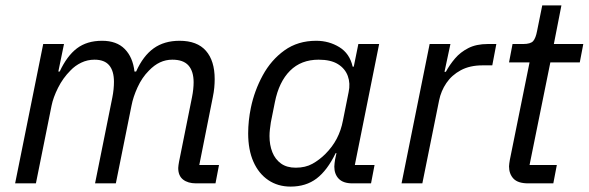

<svg xmlns="http://www.w3.org/2000/svg" viewBox="-20 -679 2180 711"><path d="M113 0H36L140 -516H217L196 -414H201Q228 -472 265 -500Q302 -528 358 -528Q412 -528 442 -497.5Q472 -467 478 -414H484Q510 -472 549 -500Q588 -528 645 -528Q710 -528 742.5 -491Q775 -454 775 -386Q775 -371 773.5 -354.5Q772 -338 768 -319L718 -68H791L778 0H706Q676 0 658 -14Q640 -28 640 -57Q640 -62 641 -67.5Q642 -73 643 -80L691 -319Q694 -334 695.5 -348Q697 -362 697 -374Q697 -415 678 -436.5Q659 -458 618 -458Q594 -458 572.5 -448Q551 -438 531 -417Q506 -392 489.5 -356Q473 -320 467 -288L409 0H332L396 -318Q399 -333 400.5 -348Q402 -363 402 -376Q402 -416 384.5 -437Q367 -458 330 -458Q304 -458 281 -447Q258 -436 241 -418Q213 -390 195 -354Q177 -318 171 -288Z M1354 0H1285Q1251 0 1234.5 -17Q1218 -34 1218 -62Q1218 -68 1219 -75Q1220 -82 1221 -89L1226 -112H1223Q1192 -48 1152.5 -18Q1113 12 1056 12Q1009 12 973.5 -12Q938 -36 918.5 -80Q899 -124 899 -185Q899 -208 901.5 -232Q904 -256 909 -280Q922 -343 953 -400Q984 -457 1033.5 -492.5Q1083 -528 1151 -528Q1198 -528 1236.5 -504.5Q1275 -481 1286 -432H1290L1307 -516H1384L1294 -68H1367ZM1075 -58Q1111 -58 1137 -72.5Q1163 -87 1185 -109Q1211 -135 1227 -165.5Q1243 -196 1250 -233L1271 -338Q1278 -370 1268 -397.5Q1258 -425 1231.5 -441.5Q1205 -458 1160 -458Q1095 -458 1054 -417Q1013 -376 998 -301L983 -226Q981 -213 979.5 -200Q978 -187 978 -175Q978 -142 988.5 -115.5Q999 -89 1020.5 -73.5Q1042 -58 1075 -58Z M1544 0H1467L1571 -516H1648L1626 -413H1631Q1645 -439 1665 -462.5Q1685 -486 1714.5 -501Q1744 -516 1786 -516H1818L1803 -437H1767Q1720 -437 1686.5 -419Q1653 -401 1633 -371.5Q1613 -342 1606 -307Z M2029 0H1936Q1898 0 1881.5 -17.5Q1865 -35 1865 -63Q1865 -68 1866 -74Q1867 -80 1868 -87L1941 -448H1865L1878 -516H1917Q1945 -516 1954.5 -527Q1964 -538 1969 -565L1988 -659H2059L2031 -516H2140L2127 -448H2018L1941 -68H2042Z"/></svg>

Font: IBM Plex Sans Var
Style: Italic
Weight: 400
Italic angle: -11.31°
Designer: Mike Abbink, Paul van der Laan, Pieter van Rosmalen
Foundry: Bold Monday
Version: Version 1.001